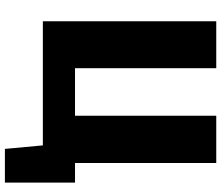

<svg xmlns="http://www.w3.org/2000/svg" viewBox="-78 -652 881 764"><g transform="rotate(90 362.0 -269.5)"><path d="M628 -128V-690H440V-128H251V-690H64V0H558L572 151H706V-128Z"/></g></svg>

Font: Exo 2 Extra Bold
Style: Regular
Weight: 800
Designer: Natanael Gama
Version: Version 1.001;PS 001.001;hotconv 1.0.88;makeotf.lib2.5.64775